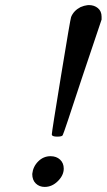

<svg xmlns="http://www.w3.org/2000/svg" viewBox="-20 -736 420 756"><path d="M330 -716Q351 -716 365.5 -704Q380 -692 380 -670V-659L304 -433Q230 -207 227 -204Q225 -198 205 -198Q184 -198 184 -207Q184 -216 220.5 -439Q257 -662 260 -669Q270 -694 297 -708Q300 -709 304 -710.5Q308 -712 311 -713Q314 -714 316 -714Q324 -716 330 -716ZM156 0Q135 0 121 -13.5Q107 -27 107 -51Q110 -80 130.5 -100.5Q151 -121 179 -121Q202 -121 216.5 -107.5Q231 -94 231 -72Q231 -46 208 -23Q185 0 156 0Z"/></svg>

Font: KaTeX_Main
Style: Italic
Weight: 400
Version: Version 1.1; ttfautohint (v1.3)